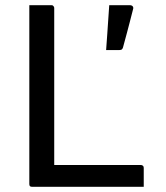

<svg xmlns="http://www.w3.org/2000/svg" viewBox="-20 -720 640 740"><path d="M105 0Q101 0 99 -0.5Q97 -1 95.5 -2.5Q94 -4 93.5 -6Q93 -8 93 -11Q93 -92 93 -175.5Q93 -259 93 -338.5Q93 -418 93 -487Q93 -556 93 -608Q93 -624 93 -639Q93 -654 93 -669.5Q93 -685 93 -700Q115 -700 136 -700Q157 -700 178 -700Q182 -700 184 -698.5Q186 -697 187.5 -694.5Q189 -692 189 -689Q189 -614 189 -538Q189 -462 189 -386Q189 -310 189 -234.5Q189 -159 189 -84H522Q526 -84 528 -83Q530 -82 531.5 -80.5Q533 -79 533.5 -77Q534 -75 534 -72Q534 -59 534 -46.5Q534 -34 534 -23Q534 -12 534 0ZM480 -700Q488 -700 491.5 -695.5Q495 -691 493 -685Q485 -652 479.5 -632.5Q474 -613 469 -592.5Q464 -572 454 -537Q453 -533 450 -530Q447 -527 439 -527Q425 -527 414.5 -527Q404 -527 389 -527Q392 -563 393.5 -589.5Q395 -616 397 -641.5Q399 -667 401 -700Q422 -700 440 -700Q458 -700 480 -700Z"/></svg>

Font: RecMonoLinear Nerd Font Mono
Style: Regular
Weight: 400
Monospace: yes
Version: Version 1.085; ttfautohint (v1.8.4.7-5d5b);Nerd Fonts 3.2.1